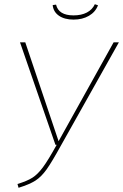

<svg xmlns="http://www.w3.org/2000/svg" viewBox="-20 -882 584 911"><path d="M270 -193Q226 -113 201 -78Q176 -43 148 -25Q120 -7 68 9L63 -9Q109 -23 134 -39Q159 -55 183.5 -88Q208 -121 249 -195H243L75 -681H100L258 -212L519 -681H544ZM230 -858 246 -860Q258 -809 329 -809Q366 -809 392 -822.5Q418 -836 430 -862L445 -857Q433 -825 402 -807Q371 -789 329 -789Q286 -789 259.5 -807.5Q233 -826 230 -858Z"/></svg>

Font: Fira Sans Thin
Style: Italic
Weight: 250
Italic angle: -8°
Designer: Carrois Corporate & Edenspiekermann AG
Foundry: Carrois Corporate GbR & Edenspiekermann AG
Version: Version 4.203